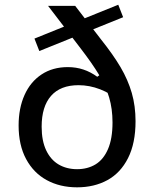

<svg xmlns="http://www.w3.org/2000/svg" viewBox="-20 -790 660 822"><path d="M560.3 -271.3Q560.3 -176.8 528.2 -113.2Q496.2 -49.7 439.8 -18.8Q383.3 12 310 12Q236.7 12 180.2 -18.8Q123.7 -49.5 91.7 -109.2Q59.7 -168.8 59.7 -252.8Q59.7 -326.7 85 -383.2Q110.3 -439.8 157.8 -471.2Q205.3 -502.7 270.2 -502.7Q305.8 -502.7 336.9 -492.3Q368 -482 396.3 -461.3L428.5 -484.3L492.2 -356.3Q454.8 -389.8 408.9 -407.6Q363 -425.3 316.3 -425.3Q238.8 -425.3 198.6 -379.6Q158.3 -333.8 158.3 -247.8Q158.3 -187 177.8 -146.2Q197.3 -105.5 231.4 -85.6Q265.5 -65.7 310 -65.7Q355 -65.7 388.9 -86.2Q422.8 -106.7 442.2 -151.3Q461.7 -196 461.7 -265.7Q461.7 -324.3 447.2 -373Q432.8 -421.7 404 -469.7Q375.2 -517.7 324.5 -583.7L185.7 -765H301.8L412.8 -620.8Q464.3 -556.3 496.2 -502.2Q528 -448 544.2 -392Q560.3 -336 560.3 -271.3ZM507.2 -716.3 148.3 -571.5 127.5 -624.8 486.3 -769.7Z"/></svg>

Font: Monaspace Neon Var
Style: Regular
Weight: 400
Designer: Riley Cran and the Lettermatic Team
Version: Version 1.000 (Monaspace Neon Var)